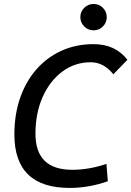

<svg xmlns="http://www.w3.org/2000/svg" viewBox="-20 -922 652 952"><path d="M325.2 9.8Q51.3 9.8 51.3 -255.4Q51.3 -354.5 79.8 -436.5Q108.4 -518.6 160.6 -578.1Q212.9 -637.7 284.9 -670.4Q356.9 -703.1 443.8 -703.1Q551.8 -703.1 611.8 -625.5L542 -553.7Q494.6 -613.3 429.7 -613.3Q351.1 -613.3 289.1 -567.1Q227.1 -521 191.4 -440.9Q155.8 -360.8 155.8 -258.8Q155.8 -80.1 338.4 -80.1Q421.4 -80.1 507.8 -109.4L514.6 -23.4Q420.9 9.8 325.2 9.8ZM443.8 -771.5Q417 -771.5 397.7 -790.8Q378.4 -810.1 378.4 -836.9Q378.4 -864.3 397.7 -883.3Q417 -902.3 443.8 -902.3Q471.2 -902.3 490.2 -883.3Q509.3 -864.3 509.3 -836.9Q509.3 -810.1 490.2 -790.8Q471.2 -771.5 443.8 -771.5Z"/></svg>

Font: CaskaydiaCove NFP
Style: Italic
Weight: 400
Italic angle: -10°
Designer: Aaron Bell
Foundry: Saja Typeworks
Version: Version 2111.001; VTT 6.35;Nerd Fonts 3.1.1